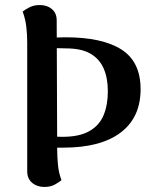

<svg xmlns="http://www.w3.org/2000/svg" viewBox="-20 -728 616 762"><path d="M231 -142Q220 -142 210 -142Q200 -142 189 -143L182 -187Q192 -186 202 -185.5Q212 -185 228 -185Q295 -185 334.5 -207.5Q374 -230 391 -270.5Q408 -311 408 -366Q408 -418 391.5 -456Q375 -494 339 -515Q303 -536 241 -536Q236 -536 223 -536.5Q210 -537 197.5 -537Q185 -537 180 -536V-579Q186 -579 197.5 -579Q209 -579 221.5 -579.5Q234 -580 240 -580Q386 -580 462 -531.5Q538 -483 538 -374Q538 -262 459 -202Q380 -142 231 -142ZM156 14Q127 14 107.5 -2.5Q88 -19 88 -48V-560Q88 -590 84.5 -621Q81 -652 70 -682Q78 -689 96 -698.5Q114 -708 138 -708Q167 -708 186 -692Q205 -676 205 -647L207 -135Q207 -106 210 -74Q213 -42 224 -13Q216 -6 198.5 4Q181 14 156 14Z"/></svg>

Font: Arima SemiBold
Style: Regular
Weight: 600
Designer: Joana Correia and Natanael Gama
Foundry: NDISCOVER
Version: Version 1.101;gftools[0.9.23]